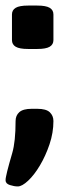

<svg xmlns="http://www.w3.org/2000/svg" viewBox="-24 -545 232 690"><path d="M77 -369Q46 -369 32.5 -377Q19 -385 19 -401V-493Q19 -509 32.5 -517Q46 -525 77 -525H110Q141 -525 154.5 -517Q168 -509 168 -493V-401Q168 -385 154.5 -377Q141 -369 110 -369ZM40 125Q27 125 11.5 120Q-4 115 -4 103Q-4 96 -2 88Q0 80 2 70Q8 46 20 5Q32 -36 32 -110Q32 -130 45.5 -142Q59 -154 90 -154H110Q142 -154 155 -141.5Q168 -129 168 -110Q168 -68 154 -26.5Q140 15 119.5 49.5Q99 84 77 104.5Q55 125 40 125Z"/></svg>

Font: Asap Condensed VF Beta
Style: Regular
Weight: 400
Designer: Pablo Cosgaya
Foundry: Omnibus-Type
Version: Version 1.008